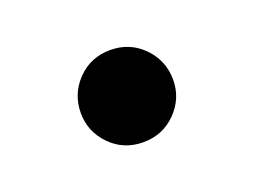

<svg xmlns="http://www.w3.org/2000/svg" viewBox="-43 -225 422 319"><g transform="rotate(-20 167.5 -65.5)"><path d="M167.6 16.2Q132.9 16.2 109.5 -7.8Q86.1 -31.9 86.1 -64.5Q86.1 -98.5 109.5 -122.6Q132.9 -146.7 167.6 -146.7Q202.2 -146.7 225.8 -122.6Q249.3 -98.5 249.3 -64.5Q249.3 -31.9 225.8 -7.8Q202.2 16.2 167.6 16.2Z"/></g></svg>

Font: Noto Serif KR ExtraLight
Style: Regular
Weight: 200
Designer: Ryoko NISHIZUKA 西塚涼子 (kana & ideographs); Frank Grießhammer (Latin, Greek & Cyrillic); Wenlong ZHANG 张文龙 (bopomofo); San
Foundry: Adobe
Version: Version 2.002-H1;hotconv 1.1.0;makeotfexe 2.6.0